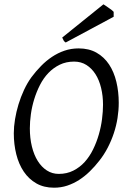

<svg xmlns="http://www.w3.org/2000/svg" viewBox="-20 -854 585 889"><path d="M457 -369.1Q457 -410.2 448.2 -446.5Q439.5 -482.9 422.4 -510Q405.3 -537.1 380.4 -553Q355.5 -568.8 323.2 -568.8Q286.1 -568.8 256.6 -554.4Q227.1 -540 204.1 -516.1Q181.2 -492.2 165 -460.4Q148.9 -428.7 138.4 -394.5Q127.9 -360.4 123 -325.4Q118.2 -290.5 118.2 -259.8Q118.2 -214.4 127.7 -175.5Q137.2 -136.7 154.8 -108.6Q172.4 -80.6 197 -64.7Q221.7 -48.8 252 -48.8Q289.6 -48.8 319.6 -64Q349.6 -79.1 372.3 -104.2Q395 -129.4 411.1 -162.4Q427.2 -195.3 437.5 -231Q447.8 -266.6 452.4 -302.5Q457 -338.4 457 -369.1ZM529.8 -377.9Q529.8 -343.3 524.2 -307.6Q518.6 -272 507.1 -237.3Q495.6 -202.6 478.8 -170.2Q461.9 -137.7 439.9 -109.9Q419.4 -83.5 396.2 -60.8Q373 -38.1 346.9 -21.2Q320.8 -4.4 291.7 5.4Q262.7 15.1 230 15.1Q183.1 15.1 148.2 -4.9Q113.3 -24.9 90.1 -59.3Q66.9 -93.8 55.4 -139.6Q43.9 -185.5 43.9 -236.8Q43.9 -267.6 49.6 -302Q55.2 -336.4 65.7 -370.8Q76.2 -405.3 91.3 -437.7Q106.4 -470.2 126 -497.1Q146.5 -524.4 170.2 -548.6Q193.8 -572.8 220.9 -590.8Q248 -608.9 278.8 -619.4Q309.6 -629.9 344.2 -629.9Q392.1 -629.9 427.2 -609.9Q462.4 -589.8 485.1 -555.4Q507.8 -521 518.8 -475.1Q529.8 -429.2 529.8 -377.9ZM506.3 -776.4 284.2 -657.2Q277.3 -661.6 274.9 -666Q272.5 -670.4 268.1 -680.2L459 -834L470.2 -826.7Q476.6 -822.3 483.6 -817.4Q490.7 -812.5 497.1 -807.6Q503.4 -802.7 506.3 -799.3Z"/></svg>

Font: Gentium Plus Phon
Style: Italic
Weight: 400
Italic angle: -8°
Designer: J. Victor Gaultney, Annie Olsen, Iska Routamaa, Becca Hirsbrunner
Foundry: SIL International
Version: Version 5.000